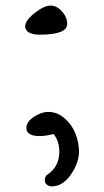

<svg xmlns="http://www.w3.org/2000/svg" viewBox="-20 -516 372 686"><path d="M191.9 25.9Q191.9 -10.3 171.9 -37.1Q141.6 -29.8 122.1 -29.8Q74.2 -29.8 74.2 -59.1Q74.2 -80.6 101.1 -98.4Q127.9 -116.2 151.9 -116.2Q184.6 -116.2 210.7 -93.5Q236.8 -70.8 249.5 -38.8Q262.2 -6.8 262.2 25.9Q262.2 65.9 233.2 107.9Q204.1 149.9 165 149.9Q155.3 149.9 147.7 144Q140.1 138.2 140.1 127.9Q140.1 112.3 150.9 106.9Q191.9 78.6 191.9 25.9ZM69.8 -420.9Q69.8 -442.9 103.8 -469.5Q137.7 -496.1 161.1 -496.1Q182.6 -496.1 201.4 -475.3Q220.2 -454.6 220.2 -431.2Q220.2 -392.1 123 -392.1Q72.8 -392.1 69.8 -420.9Z"/></svg>

Font: Zhizn
Style: Regular
Weight: 400
Designer: Peter Zharnov
Foundry: Peter Zharnov
Version: Version 1.000